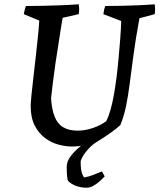

<svg xmlns="http://www.w3.org/2000/svg" viewBox="-20 -671 743 895"><path d="M383 204Q360 204 337 196.5Q314 189 297 172Q295 170 293 153Q291 136 291 107Q291 83 307 60.5Q323 38 346.5 18Q370 -2 391 -18L380 4Q366 8 349 10Q332 12 315 12Q286 12 252.5 3Q219 -6 190 -27.5Q161 -49 142 -85.5Q123 -122 123 -177Q123 -190 126.5 -226.5Q130 -263 136 -312.5Q142 -362 147.5 -413.5Q153 -465 157.5 -508Q162 -551 163 -575L91 -605Q93 -615 95 -624Q97 -633 101 -643Q142 -643 182.5 -644Q223 -645 264 -646.5Q305 -648 347 -651Q349 -639 349 -627.5Q349 -616 347 -605L272 -588Q268 -567 263 -533.5Q258 -500 251.5 -459.5Q245 -419 238.5 -375.5Q232 -332 227 -290Q222 -248 218 -213Q221 -163 234 -129Q247 -95 273.5 -78.5Q300 -62 342 -62Q377 -62 413.5 -74.5Q450 -87 475 -106Q486 -127 495 -158.5Q504 -190 511 -229.5Q518 -269 523.5 -313Q529 -357 533 -402Q537 -447 540.5 -491Q544 -535 545 -573L462 -605Q463 -615 465 -624Q467 -633 471 -643Q510 -643 548 -644Q586 -645 624.5 -646.5Q663 -648 701 -651Q703 -639 703 -627.5Q703 -616 701 -605L630 -586Q612 -488 602 -413Q592 -338 584.5 -280Q577 -222 567.5 -176Q558 -130 541 -88Q521 -70 496.5 -52.5Q472 -35 443 -17Q412 1 393 22Q374 43 365 59.5Q356 76 356 82Q356 122 363 139Q370 156 373 156Q392 153 413 145Q434 137 455 128L468 151Q459 161 444.5 174Q430 187 414.5 195.5Q399 204 383 204Z"/></svg>

Font: Labrada Medium
Style: Italic
Weight: 500
Italic angle: -7°
Designer: Mercedes Jáuregui
Foundry: Omnibus-Type Team
Version: Version 1.000